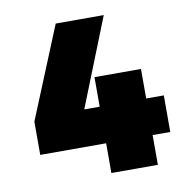

<svg xmlns="http://www.w3.org/2000/svg" viewBox="-79 -780 856 858"><g transform="rotate(-10 349.5 -350.5)"><path d="M649 -301V-135H569V0H358V-135H59V-286L229 -701H447L288 -301H358V-435H569V-301Z"/></g></svg>

Font: Argentum Sans Black
Style: Regular
Weight: 900
Designer: Julieta Ulanovsky (Modified by Cristiano Sobral)
Foundry: Julieta Ulanovsky
Version: Version 1.000; ttfautohint (v1.5.65-e2d9)